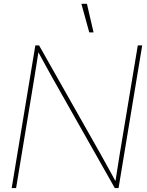

<svg xmlns="http://www.w3.org/2000/svg" viewBox="-20 -959 749 979"><path d="M39.6 0 160.2 -727.5H179.2L491.7 -175.3Q511.7 -140.1 530.5 -105.5Q549.3 -70.8 568.8 -35.6Q574.7 -70.8 579.8 -105.5Q585 -140.1 590.8 -175.3L682.6 -727.5H705.1L584.5 0H565.4L253.4 -551.3Q233.4 -586.4 214.4 -621.6Q195.3 -656.7 175.8 -692.4Q169.9 -656.7 164.6 -621.6Q159.2 -586.4 153.3 -551.3L62 0ZM435.1 -793.9 395 -939.5H423.3L457 -793.9Z"/></svg>

Font: Inter Display Thin
Style: Italic
Weight: 100
Italic angle: -9.39999°
Designer: Rasmus Andersson
Foundry: rsms
Version: Version 4.000;git-a52131595